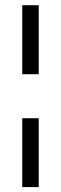

<svg xmlns="http://www.w3.org/2000/svg" viewBox="-20 -724 237 750"><path d="M66.9 6.8V-262.2H131.3V6.8ZM66.9 -434.1V-703.6H131.3V-434.1Z"/></svg>

Font: Oswald-Light
Style: Light
Weight: 300
Designer: vernon adams
Foundry: vernon adams
Version: Version ; ttfautohint (v0.92.18-e454-dirty) -l 8 -r 50 -G 20